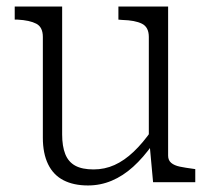

<svg xmlns="http://www.w3.org/2000/svg" viewBox="-20 -557 647 587"><path d="M170 -537V-146Q170 -110 179.5 -86Q189 -62 210 -50.5Q231 -39 266 -39Q300 -39 330 -52.5Q360 -66 388.5 -93Q417 -120 444 -159L447 -116Q418 -75 387 -47Q356 -19 321.5 -4.5Q287 10 249 10Q205 10 174 -6Q143 -22 127 -55Q111 -88 111 -136V-444Q111 -474 91 -484.5Q71 -495 34 -497H25V-537ZM494 -537V-81Q494 -67 503.5 -59Q513 -51 530 -47.5Q547 -44 570 -41L577 -40V0H448L437 -120L435 -125V-444Q435 -474 414 -484.5Q393 -495 354 -496L342 -497V-537Z"/></svg>

Font: Roboto Serif SemiCondensed ExtraLight
Style: Regular
Weight: 250
Width: 4
Designer: Greg Gazdowicz
Foundry: Commercial Type
Version: Version 1.007